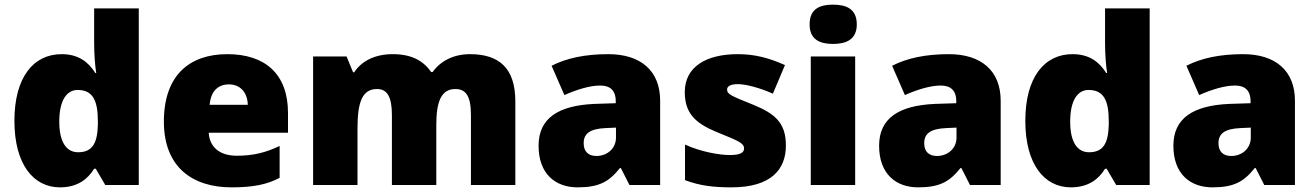

<svg xmlns="http://www.w3.org/2000/svg" viewBox="-20 -796 5655 826"><path d="M238 10C314 10 358 -26 385 -70H392L433 0H577V-760H385V-612C385 -565 389 -510 394 -482H390C361 -528 319 -563 245 -563C125 -563 42 -465 42 -276C42 -89 124 10 238 10ZM316 -141C268 -141 235 -181 235 -273C235 -366 268 -409 314 -409C381 -409 401 -361 401 -274V-259C399 -179 377 -141 316 -141Z M958 -563C795 -563 685 -472 685 -273C685 -76 809 10 976 10C1072 10 1130 -3 1183 -31V-168C1122 -139 1068 -126 999 -126C921 -126 881 -167 878 -225H1219V-310C1219 -479 1119 -563 958 -563ZM965 -433C1017 -433 1045 -394 1046 -345H882C887 -406 920 -433 965 -433Z M2002 -563C1933 -563 1876 -535 1841 -486H1835C1802 -534 1751 -563 1670 -563C1588 -563 1533 -530 1504 -485H1499L1471 -553H1327V0H1518V-242C1518 -352 1536 -413 1602 -413C1645 -413 1666 -381 1666 -301V0H1857V-258C1857 -357 1877 -413 1939 -413C1983 -413 2006 -385 2006 -301V0H2197V-360C2197 -502 2128 -563 2002 -563Z M2597 -563C2497 -563 2417 -546 2353 -513L2408 -387C2462 -411 2518 -428 2562 -428C2603 -428 2629 -409 2629 -360V-352L2537 -349C2381 -342 2297 -287 2297 -169C2297 -48 2369 10 2465 10C2557 10 2600 -14 2647 -73H2651L2688 0H2820V-363C2820 -491 2737 -563 2597 -563ZM2586 -245 2630 -247V-204C2630 -157 2592 -125 2546 -125C2513 -125 2491 -142 2491 -180C2491 -220 2516 -242 2586 -245Z M3361 -170C3361 -267 3315 -307 3219 -346C3127 -383 3108 -390 3108 -411C3108 -426 3125 -434 3155 -434C3188 -434 3250 -418 3305 -393L3357 -516C3288 -547 3227 -563 3154 -563C3017 -563 2926 -508 2926 -400C2926 -309 2971 -266 3063 -228C3156 -190 3181 -181 3181 -157C3181 -138 3162 -129 3119 -129C3077 -129 2997 -142 2927 -174V-21C2991 3 3048 10 3127 10C3295 10 3361 -65 3361 -170Z M3564 -776C3508 -776 3463 -759 3463 -691C3463 -625 3508 -607 3564 -607C3619 -607 3666 -625 3666 -691C3666 -759 3619 -776 3564 -776ZM3659 -553H3468V0H3659Z M4062 -563C3962 -563 3882 -546 3818 -513L3873 -387C3927 -411 3983 -428 4027 -428C4068 -428 4094 -409 4094 -360V-352L4002 -349C3846 -342 3762 -287 3762 -169C3762 -48 3834 10 3930 10C4022 10 4065 -14 4112 -73H4116L4153 0H4285V-363C4285 -491 4202 -563 4062 -563ZM4051 -245 4095 -247V-204C4095 -157 4057 -125 4011 -125C3978 -125 3956 -142 3956 -180C3956 -220 3981 -242 4051 -245Z M4587 10C4663 10 4707 -26 4734 -70H4741L4782 0H4926V-760H4734V-612C4734 -565 4738 -510 4743 -482H4739C4710 -528 4668 -563 4594 -563C4474 -563 4391 -465 4391 -276C4391 -89 4473 10 4587 10ZM4665 -141C4617 -141 4584 -181 4584 -273C4584 -366 4617 -409 4663 -409C4730 -409 4750 -361 4750 -274V-259C4748 -179 4726 -141 4665 -141Z M5328 -563C5228 -563 5148 -546 5084 -513L5139 -387C5193 -411 5249 -428 5293 -428C5334 -428 5360 -409 5360 -360V-352L5268 -349C5112 -342 5028 -287 5028 -169C5028 -48 5100 10 5196 10C5288 10 5331 -14 5378 -73H5382L5419 0H5551V-363C5551 -491 5468 -563 5328 -563ZM5317 -245 5361 -247V-204C5361 -157 5323 -125 5277 -125C5244 -125 5222 -142 5222 -180C5222 -220 5247 -242 5317 -245Z"/></svg>

Font: Noto Sans Bengali Black
Style: Regular
Weight: 900
Designer: Jelle Bosma - Monotype Design Team
Foundry: Monotype Imaging Inc.
Version: Version 2.003